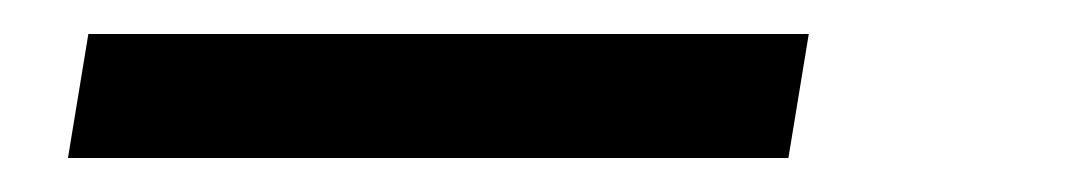

<svg xmlns="http://www.w3.org/2000/svg" viewBox="-20 -20 640 113"><path d="M20 73 32 0H456L444 73Z"/></svg>

Font: Iosevka Curly Extended Oblique
Style: Regular
Weight: 400
Width: 7
Italic angle: -9°
Monospace: yes
Designer: Belleve Invis
Foundry: Belleve Invis
Version: Version 11.1.0; ttfautohint (v1.8.3)